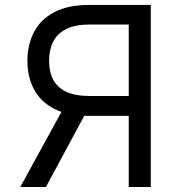

<svg xmlns="http://www.w3.org/2000/svg" viewBox="-20 -747 710 767"><path d="M582.4 0H494.3V-649.1H339.5Q280.5 -649.1 244.7 -631.2Q208.8 -613.3 192.5 -580.6Q176.1 -547.9 176.1 -504.3Q176.1 -460.6 192.3 -429.2Q208.5 -397.7 244.1 -380.7Q279.8 -363.6 338.1 -363.6H534.1V-284.1H335.2Q250.7 -284.1 196.4 -312.3Q142 -340.6 115.8 -390.3Q89.5 -440 89.5 -504.3Q89.5 -568.5 115.8 -619Q142 -669.4 196.7 -698.3Q251.4 -727.3 336.6 -727.3H582.4ZM240.1 -326.7H339.5L163.4 0H61.1Z"/></svg>

Font: InterMG
Style: Regular
Weight: 400
Designer: Rasmus Andersson
Foundry: rsms
Version: Version 3.019;December 26, 2023;FontCreator 15.0.0.2955 64-b